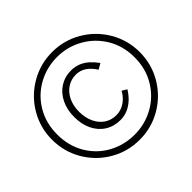

<svg xmlns="http://www.w3.org/2000/svg" viewBox="-173 -936 1150 1150"><g transform="rotate(-45 401.5 -361.5)"><path d="M30 -362Q30 -462.5 80 -547.8Q130 -633 215.5 -683Q301 -733 402 -733Q502.5 -733 587.8 -683Q673 -633 723 -547.8Q773 -462.5 773 -362Q773 -260.5 723 -175Q673 -89.5 587.8 -39.8Q502.5 10 402 10Q300.5 10 215.2 -39.8Q130 -89.5 80 -174.8Q30 -260 30 -362ZM729 -362Q729 -457.5 683.8 -532.5Q638.5 -607.5 563.5 -649.2Q488.5 -691 402 -691Q313.5 -691 238.2 -649.5Q163 -608 118.5 -533Q74 -458 74 -362Q74 -265 118.5 -190Q163 -115 238 -74Q313 -33 402 -33Q488.5 -33 563.5 -74Q638.5 -115 683.8 -190Q729 -265 729 -362ZM560 -482 524 -461Q500 -499 470.5 -518Q441 -537 407 -537Q365.5 -537 332.8 -515.2Q300 -493.5 281.5 -454.8Q263 -416 263 -366Q263 -315.5 281.2 -276Q299.5 -236.5 332.2 -214.8Q365 -193 406 -193Q432.5 -193 456.5 -203.2Q480.5 -213.5 499.8 -232Q519 -250.5 532 -275L563 -256Q543.5 -224.5 519 -202Q494.5 -179.5 465.5 -167.2Q436.5 -155 404 -155Q349.5 -155 307.8 -181.2Q266 -207.5 243 -254.8Q220 -302 220 -364Q220 -425.5 243.5 -473.5Q267 -521.5 308.8 -548.2Q350.5 -575 404 -575Q437.5 -575 465.8 -563.2Q494 -551.5 516.8 -531Q539.5 -510.5 560 -482Z"/></g></svg>

Font: Public Sans VF
Style: Regular
Weight: 400
Designer: Pablo Impallari, Rodrigo Fuenzalida (Modified by Dan O. Williams and USWDS)
Version: Version 1.003